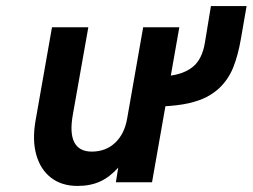

<svg xmlns="http://www.w3.org/2000/svg" viewBox="-20 -601 833 633"><path d="M235.6 12Q183.5 12 148.5 -14.9Q113.5 -41.8 99.8 -90.1Q86 -138.4 97 -202.2L151.4 -511H271.2L220.2 -223.2Q209.2 -162 225.1 -131.6Q241 -101.2 282.6 -101.2Q328.5 -101.2 359.4 -130.1Q390.3 -159 399.2 -210.2L452 -511H571.2L481.2 0H362L369.8 -48.4Q341.7 -17 309.8 -2.5Q277.9 12 235.6 12ZM515.4 -250.2 532.8 -350.6Q585.6 -355.8 616.2 -381Q646.9 -406.1 655.8 -461.8L675.4 -581H793L774 -471.8Q765.1 -419.7 749.2 -379.5Q733.3 -339.3 702.6 -310.2Q685.2 -293.9 661 -281.2Q636.9 -268.6 601.7 -260.6Q566.5 -252.6 515.4 -250.2Z"/></svg>

Font: Overpass
Style: Italic
Weight: 400
Italic angle: -10°
Designer: Delve Withrington, Dave Bailey, Thomas Jockin
Foundry: Delve Fonts LLC
Version: Version 4.000